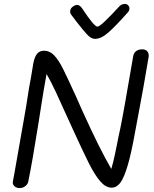

<svg xmlns="http://www.w3.org/2000/svg" viewBox="-20 -963 778 973"><path d="M733 -673Q707 -516 677 -360L665 -296Q645 -184 626.5 -122.5Q608 -61 589.5 -36.5Q571 -12 546 -12Q516 -12 488.5 -43.5Q461 -75 430.5 -135.5Q400 -196 344 -319Q291 -437 263.5 -495.5Q236 -554 216 -588Q201 -508 185 -403L176 -345Q143 -137 123 -42Q121 -30 108.5 -20Q96 -10 80 -10Q63 -10 53 -19.5Q43 -29 45 -42L53 -85L99 -346Q111 -411 127 -516Q135 -556 149 -643Q155 -674 167.5 -690Q180 -706 204 -706Q232 -706 254.5 -682.5Q277 -659 299.5 -614Q322 -569 367 -470Q376 -449 384 -431.5Q392 -414 398 -400Q485 -208 544 -107Q553 -136 562 -178.5Q571 -221 574 -237Q580 -270 589 -309Q605 -385 655 -678Q658 -695 670 -704Q682 -713 700 -713Q720 -713 728 -701Q736 -689 733 -673ZM636 -919Q636 -913 633 -907.5Q630 -902 627 -899.5Q624 -897 623 -895Q567 -832 530 -799Q493 -766 461 -766Q442 -766 421.5 -788Q401 -810 367 -854Q352 -875 342 -887Q334 -896 336 -909Q337 -920 348.5 -929Q360 -938 371 -938Q385 -938 398 -918Q457 -828 474 -828Q483 -828 513 -856.5Q543 -885 585 -931Q596 -943 613 -943Q623 -943 629.5 -936Q636 -929 636 -919Z"/></svg>

Font: Mali
Style: Italic
Weight: 400
Italic angle: -10°
Version: Version 1.000; ttfautohint (v1.6)